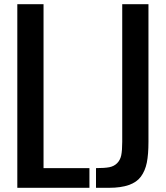

<svg xmlns="http://www.w3.org/2000/svg" viewBox="-20 -895 790 915"><path d="M62.5 0V-875H187.5V-93.8H406.2V0ZM437.5 -93.8Q478.5 -93.8 501 -98.1Q523.4 -102.5 538.1 -117.2Q552.7 -131.8 557.6 -154.3Q562.5 -177.7 562.5 -218.8V-875H687.5V-218.8Q687.5 -159.2 679.7 -120.1Q671.9 -81.1 651.4 -53.2Q612.3 0 500 0H437.5Z"/></svg>

Font: Oswald
Style: Book
Weight: 400
Designer: vernon adams
Foundry: vernon adams
Version: Version 1.000